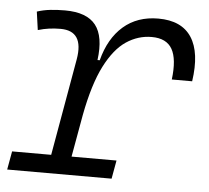

<svg xmlns="http://www.w3.org/2000/svg" viewBox="-44 -573 673 619"><g transform="rotate(5 293.0 -263.5)"><path d="M1 0 11.7 -59.6H138.2L193.4 -373.5Q209.5 -466.8 132.8 -466.8Q114.3 -466.8 96.2 -464.4Q78.1 -461.9 60.1 -456.5L51.8 -515.6Q72.8 -522.5 95.5 -524.9Q118.2 -527.3 142.1 -527.3Q212.9 -527.3 241.7 -490.5Q270.5 -453.6 260.3 -377H267.6Q286.1 -448.7 331.3 -488Q376.5 -527.3 444.3 -527.3Q520 -527.3 552 -478Q584 -428.7 570.3 -335.4H504.4Q512.7 -401.9 494.4 -434.1Q476.1 -466.3 428.2 -466.3Q384.3 -466.3 345.9 -440.7Q307.6 -415 277.6 -356Q247.6 -296.9 228.5 -196.3L204.1 -59.6H349.6L338.9 0Z"/></g></svg>

Font: Cascadia Code PL Light
Style: Italic
Weight: 300
Italic angle: -10°
Monospace: yes
Designer: Aaron Bell
Foundry: Saja Typeworks
Version: Version 2404.023; ttfautohint (v1.8.4)